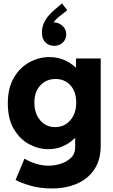

<svg xmlns="http://www.w3.org/2000/svg" viewBox="-20 -858 641 1091"><path d="M254.9 -10.3Q199.2 -10.3 146.2 -38.3Q93.3 -66.4 58.8 -124.3Q24.4 -182.1 24.4 -270.5Q24.4 -357.9 58.8 -416.5Q93.3 -475.1 147.5 -504.4Q201.7 -533.7 260.3 -533.7Q304.7 -533.7 342.5 -518.1Q380.4 -502.4 409.2 -475.1H412.1V-525.9H552.2V-30.3Q552.2 49.8 516.6 103.8Q481 157.7 418.2 185.3Q355.5 212.9 273.9 212.9Q208.5 212.9 154.1 197.3Q99.6 181.6 68.4 164.6L119.1 43.5Q146.5 60.1 182.6 71.8Q218.8 83.5 256.8 83.5Q288.6 83.5 323.5 73Q358.4 62.5 382.8 39.3Q407.2 16.1 407.2 -21.5V-72.3H404.3Q375 -43.5 336.9 -26.9Q298.8 -10.3 254.9 -10.3ZM293 -135.7Q345.2 -135.7 379.2 -174.3Q413.1 -212.9 413.1 -274.9Q413.1 -337.4 380.1 -373.3Q347.2 -409.2 295.9 -409.2Q243.2 -409.2 209.2 -372.8Q175.3 -336.4 175.3 -274.9Q175.3 -213.4 208.3 -174.6Q241.2 -135.7 293 -135.7ZM332 -838.4 362.3 -799.8 315.4 -763.2Q309.1 -758.3 300 -749.3Q291 -740.2 283.7 -730Q286.1 -730.5 289.1 -730.5Q312.5 -730.5 334.2 -711.9Q356 -693.4 356.4 -663.1Q356 -633.3 335.7 -615.2Q315.4 -597.2 289.1 -597.7Q259.8 -597.2 239 -616.2Q218.3 -635.3 218.3 -672.9Q218.3 -703.6 229.5 -727.5Q240.7 -751.5 255.9 -768.8Q271 -786.1 282.2 -795.9Z"/></svg>

Font: Reddit Sans ExtraBold
Style: Regular
Weight: 800
Designer: Stephen Hutchings
Foundry: Reddit
Version: Version 1.014; ttfautohint (v1.8.4.7-5d5b)